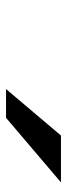

<svg xmlns="http://www.w3.org/2000/svg" viewBox="189 -1029 224 642"><g transform="rotate(90 301.0 -708.0)"><path d="M277.8 -616.2H374L589.8 -799.8H433.1Z"/></g></svg>

Font: Hack
Style: Bold Oblique
Weight: 700
Italic angle: -12°
Monospace: yes
Designer: Christopher Simpkins
Foundry: Christopher Simpkins
Version: Version 2.010